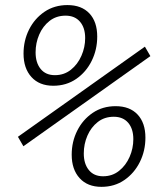

<svg xmlns="http://www.w3.org/2000/svg" viewBox="-20 -723 626 753"><path d="M377.9 9.8Q323.2 9.8 292.2 -24.4Q261.2 -58.6 261.2 -116.2Q261.2 -167.5 283 -210.7Q304.7 -253.9 343.5 -280.3Q382.3 -306.6 433.6 -306.6Q488.8 -306.6 519.5 -273.9Q550.3 -241.2 550.3 -183.1Q550.3 -131.8 528.6 -87.9Q506.8 -43.9 468 -17.1Q429.2 9.8 377.9 9.8ZM189 -386.7Q134.3 -386.7 103.3 -420.9Q72.3 -455.1 72.3 -512.7Q72.3 -564 94 -607.2Q115.7 -650.4 154.5 -676.8Q193.4 -703.1 244.6 -703.1Q299.8 -703.1 330.6 -670.4Q361.3 -637.7 361.3 -579.6Q361.3 -528.3 339.6 -484.4Q317.9 -440.4 279.1 -413.6Q240.2 -386.7 189 -386.7ZM384.3 -31.7Q420.4 -31.7 447 -53Q473.6 -74.2 488.3 -107.7Q502.9 -141.1 502.9 -177.2Q502.9 -217.8 482.7 -241.5Q462.4 -265.1 426.3 -265.1Q389.6 -265.1 363.3 -244.4Q336.9 -223.6 322.8 -190.9Q308.6 -158.2 308.6 -121.1Q308.6 -80.6 328.4 -56.2Q348.1 -31.7 384.3 -31.7ZM195.3 -428.2Q231.4 -428.2 258.1 -449.5Q284.7 -470.7 299.3 -504.2Q314 -537.6 314 -573.7Q314 -614.3 293.7 -637.9Q273.4 -661.6 237.3 -661.6Q200.7 -661.6 174.3 -640.9Q147.9 -620.1 133.8 -587.4Q119.6 -554.7 119.6 -517.6Q119.6 -477.1 139.4 -452.6Q159.2 -428.2 195.3 -428.2ZM71.8 -149.4 50.3 -186.5 548.3 -540 569.8 -502.9Z"/></svg>

Font: Cascadia Mono NF ExtraLight
Style: Italic
Weight: 200
Italic angle: -10°
Monospace: yes
Designer: Aaron Bell
Foundry: Saja Typeworks
Version: Version 2404.023; ttfautohint (v1.8.4)